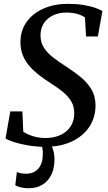

<svg xmlns="http://www.w3.org/2000/svg" viewBox="-20 -772 574 1024"><path d="M220.5 11Q174 11 130 3.5Q86 -4 53.8 -14.5Q21.5 -25 9.5 -34L35 -178H99.5L104 -70Q123 -56 154.8 -46Q186.5 -36 222 -36Q253 -36 280.5 -44Q308 -52 329 -68Q350 -84 362.5 -108.2Q375 -132.5 376 -164.5Q377 -201.5 361 -229.5Q345 -257.5 316.5 -281Q288 -304.5 250.5 -328Q221 -347 192.5 -368.5Q164 -390 140.5 -415.8Q117 -441.5 103.2 -473.5Q89.5 -505.5 89 -545Q89 -610 122.8 -656.2Q156.5 -702.5 213.8 -727Q271 -751.5 340.5 -751.5Q388 -751.5 424.5 -745.5Q461 -739.5 486.5 -730.8Q512 -722 526 -713L502 -577.5H439L433 -678.5Q418.5 -690 393 -697.5Q367.5 -705 332 -705Q296.5 -705 265.5 -691.2Q234.5 -677.5 215.5 -650.5Q196.5 -623.5 196 -585Q196 -546 214.2 -517.5Q232.5 -489 264 -465Q295.5 -441 334.5 -416Q373 -391 408.2 -362.8Q443.5 -334.5 466.2 -297.5Q489 -260.5 489.5 -210.5Q489.5 -146 456.5 -96Q423.5 -46 363.2 -17.5Q303 11 220.5 11ZM221.5 -14.5 246 -12.5Q255.5 2 263 25.8Q270.5 49.5 270.5 79Q270.5 126 253.5 160.5Q236.5 195 205.5 213.5Q174.5 232 132 232Q112 232 92.2 227.5Q72.5 223 61.5 215.5L70 145.5Q76.5 149 90 151.8Q103.5 154.5 118.5 154.5Q161 154.5 184.5 127.2Q208 100 208.5 50.5Q209 28 205 13.2Q201 -1.5 197 -12.5Z"/></svg>

Font: Merriweather 48pt Medium
Style: Italic
Weight: 500
Italic angle: -7.8°
Version: Version 2.101